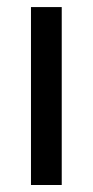

<svg xmlns="http://www.w3.org/2000/svg" viewBox="-20 -528 265 548"><path d="M68.4 0H156.2V-507.8H68.4Z"/></svg>

Font: Giphurs SC
Style: Regular
Weight: 400
Version: Version 0.920